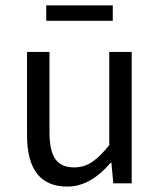

<svg xmlns="http://www.w3.org/2000/svg" viewBox="-20 -678 589 710"><path d="M80 -178V-486H163V-189Q163 -121 184.5 -90Q206 -59 254 -59Q290 -59 319 -78Q348 -97 384 -141V-486H467V0H399L392 -76H389Q314 12 229 12Q80 12 80 -178ZM151 -601V-658H397V-601Z"/></svg>

Font: RibengUni
Style: Regular
Weight: 400
Designer: (1) Dr. Andrew Glass (Program Manager at Microsoft Corporation)
(2) Bivuti Chakma (Suz Moriz)
(3) Paul D. Hunt (Adobe Co
Foundry: Bivuti Chakma and Jyoti Chakma
Version: Version 1.2020